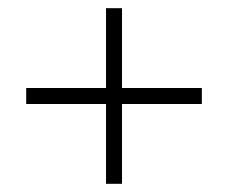

<svg xmlns="http://www.w3.org/2000/svg" viewBox="-20 -515 556 469"><path d="M239 -66V-261H44V-300H239V-495H278V-300H473V-261H278V-66Z"/></svg>

Font: Piazzolla ExtraLight
Style: Regular
Weight: 200
Designer: Juan Pablo del Peral
Foundry: Huerta Tipografica
Version: Version 1.330